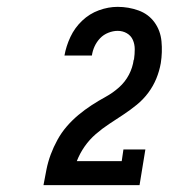

<svg xmlns="http://www.w3.org/2000/svg" viewBox="-20 -863 540 560"><path d="M107 -323V-324Q111 -346 115.5 -368.5Q120 -391 128 -412.5Q136 -434 147.5 -455Q159 -476 174.5 -494Q190 -512 208.5 -527.5Q227 -543 247 -556Q267 -569 288 -580.5Q309 -592 327 -608Q345 -624 356 -645Q367 -666 370 -689Q371 -689 371 -689.5Q371 -690 371 -691Q373 -705 373 -719.5Q373 -734 367.5 -746.5Q362 -759 350 -766Q338 -773 323 -773Q310 -773 296 -767.5Q282 -762 272 -751.5Q262 -741 256 -728Q250 -715 248 -701H168Q173 -729 185.5 -755.5Q198 -782 219.5 -802.5Q241 -823 268.5 -833Q296 -843 323 -843Q355 -843 384 -832.5Q413 -822 430.5 -798Q448 -774 451 -742.5Q454 -711 449 -679Q445 -656 436 -634Q427 -612 412.5 -592.5Q398 -573 379 -557.5Q360 -542 339.5 -528.5Q319 -515 298.5 -501.5Q278 -488 259.5 -472Q241 -456 227 -436Q213 -416 204 -393H335L340 -427H404L387 -323Z"/></svg>

Font: Iosevka Curly Slab MdObl
Style: Regular
Weight: 500
Italic angle: -9°
Monospace: yes
Designer: Belleve Invis
Foundry: Belleve Invis
Version: Version 11.0.0; ttfautohint (v1.8.3)